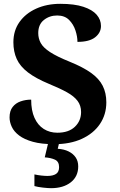

<svg xmlns="http://www.w3.org/2000/svg" viewBox="-20 -744 626 1004"><path d="M264 10Q197 10 152 -2.5Q107 -15 80 -35.5Q53 -56 41.5 -81Q30 -106 30 -130Q30 -164 46 -184.5Q62 -205 88 -214Q114 -223 143 -223Q143 -166 160.5 -127.5Q178 -89 209 -69.5Q240 -50 280 -50Q339 -50 371.5 -81Q404 -112 404 -158Q404 -192 385.5 -216.5Q367 -241 330 -261.5Q293 -282 237 -305Q167 -334 126 -365.5Q85 -397 67.5 -435.5Q50 -474 50 -523Q50 -584 82 -629Q114 -674 169.5 -699Q225 -724 295 -724Q369 -724 416 -708.5Q463 -693 485.5 -667Q508 -641 508 -608Q508 -573 477.5 -549Q447 -525 385 -525Q385 -553 374.5 -585Q364 -617 341 -640Q318 -663 279 -663Q239 -663 209.5 -639.5Q180 -616 180 -571Q180 -543 193 -519Q206 -495 242 -471.5Q278 -448 345 -421Q414 -393 456 -363Q498 -333 517 -295.5Q536 -258 536 -209Q536 -145 502.5 -95.5Q469 -46 408 -18Q347 10 264 10ZM247 240Q231 240 204.5 237Q178 234 160 229V168Q178 172 196.5 174Q215 176 228 176Q257 176 273 165.5Q289 155 289 130Q289 101 267.5 91Q246 81 214 78.8L235 -9H292L282 34Q315 36 339 48Q363 60 376 79.5Q389 99 389 126Q389 179 350 209.5Q311 240 247 240Z"/></svg>

Font: Noto Serif Kannada
Style: Regular
Weight: 400
Designer: Universal Thirst, Indian Type Foundry and the Monotype Design Team
Foundry: Monotype Imaging Inc.
Version: Version 2.003